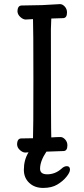

<svg xmlns="http://www.w3.org/2000/svg" viewBox="-20 -737 415 943"><path d="M120.1 11.2Q108.9 12.2 104 12.2Q91.8 12.2 78.4 0.5Q64.9 -11.2 64 -26.9Q64 -57.1 85 -57.1Q124 -57.1 142.1 -58.1Q144 -89.8 144 -348.1Q144 -603 142.1 -643.1Q118.2 -641.1 106 -641.1Q93.8 -641.1 80.3 -653.1Q66.9 -665 65.9 -680.2Q65.9 -710 86.9 -710L187 -711.9L274.9 -716.8Q287.1 -716.8 298.1 -704.8Q309.1 -692.9 309.1 -675.8Q309.1 -647.9 289.1 -647.9L231.9 -646L230 -594.2Q230 -97.2 231.9 -62Q258.8 -64 276.9 -64Q289.1 -64 300 -52Q311 -40 311 -22.9Q311 4.9 291 4.9Q244.1 5.9 208 7.8Q176.8 54.2 176.8 91.8Q176.8 119.1 211.9 119.1Q251 119.1 281.7 91.8Q294.9 79.1 308.1 79.1Q323.7 79.1 323.7 96.2Q323.7 109.9 306.4 131.3Q289.1 152.8 261.5 169.4Q233.9 186 191.9 186Q149.9 186 123.5 161.1Q97.2 136.2 97.2 97.2Q97.2 47.9 120.1 11.2Z"/></svg>

Font: LXGW WenKai GB Screen
Style: Regular
Weight: 400
Designer: LXGW / Fontworks Inc.
Foundry: LXGW / Fontworks Inc.
Version: Version 1.321;February 19, 2024;FontCreator 14.0.0.2901 64-b